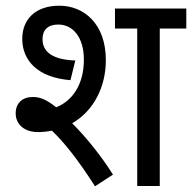

<svg xmlns="http://www.w3.org/2000/svg" viewBox="-20 -652 673 673"><path d="M113 -189C130 -189 147 -191 162 -194C206 -152 255 -90 313 1L376 -40C337 -102 285 -168 233 -220C308 -263 351 -347 351 -441C351 -570 273 -632 188 -632C104 -632 58 -584 58 -516C58 -439 113 -380 227 -371L244 -440C147 -443 129 -483 129 -515C129 -547 148 -566 184 -566C236 -566 274 -521 274 -443C274 -357 235 -299 177 -276C140 -305 119 -312 95 -312C59 -312 35 -291 35 -255C35 -213 69 -189 113 -189ZM540 -552H633V-622H383V-552H461V0H540Z"/></svg>

Font: Noto Sans SemiCondensed
Style: Italic
Weight: 400
Width: 4
Italic angle: -12°
Designer: Monotype Design Team
Foundry: Monotype Imaging Inc.
Version: Version 2.013